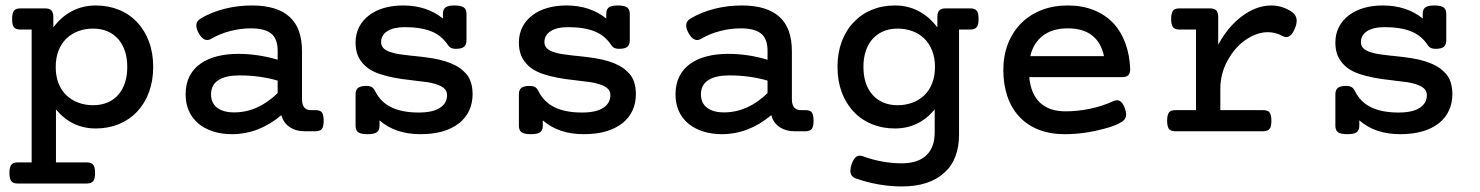

<svg xmlns="http://www.w3.org/2000/svg" viewBox="-20 -482 5436 705"><path d="M96.2 -373.5H55.2Q37.6 -373.5 30.8 -382.3Q24.4 -392.1 24.4 -412.1Q24.4 -434.6 32.2 -443.8Q39.1 -451.2 55.2 -451.2H145Q161.6 -451.2 168.7 -443.8Q175.8 -436.5 175.8 -418.9V-381.3Q204.6 -420.4 244.4 -441.2Q284.2 -461.9 331.5 -461.9Q377.9 -461.9 416.7 -446Q455.6 -430.2 483.4 -400.4Q511.7 -370.6 527.1 -328.9Q542.5 -287.1 542.5 -236.3Q542.5 -185.5 527.1 -143.8Q511.7 -102.1 483.4 -71.8Q455.1 -42 416.3 -26.1Q377.4 -10.3 331.5 -10.3Q243.7 -10.3 185.5 -80.1V114.3H298.3Q315.4 114.3 322.3 123Q329.1 131.3 329.1 153.3Q329.1 174.8 322.3 183.1Q315.4 191.9 298.3 191.9H45.4Q28.8 191.9 22.5 184.1Q14.6 175.8 14.6 153.3Q14.6 129.9 22.9 121.6Q29.8 114.3 45.4 114.3H96.2ZM224.1 -131.8Q242.7 -114.3 267.8 -105Q293 -95.7 321.8 -95.7Q352.1 -95.7 376.2 -106.2Q400.4 -116.7 416.5 -136.7Q447.3 -174.3 447.3 -236.3Q447.3 -267.1 439.2 -292.7Q431.2 -318.4 415.5 -336.9Q398.9 -356.4 375.2 -366.7Q351.6 -377 321.8 -377Q293 -377 267.8 -367.7Q242.7 -358.4 224.1 -340.8Q205.1 -322.3 194.8 -295.9Q184.6 -269.5 184.6 -236.3Q184.6 -202.6 194.8 -176.3Q205.1 -149.9 224.1 -131.8Z M1137.7 -77.6Q1155.3 -77.6 1161.6 -69.8Q1168.5 -61 1168.5 -38.6Q1168.5 -17.1 1162.1 -8.8Q1155.3 0 1137.7 0H1098.6Q1067.9 0 1046.4 -13.7Q1021.5 -28.8 1013.2 -59.1Q929.7 10.7 832.5 10.7Q794.4 10.7 762.9 0.7Q731.4 -9.3 708.5 -28.3Q661.6 -68.4 661.6 -135.7Q661.6 -173.8 676 -202.1Q690.4 -230.5 717.3 -249Q742.7 -266.6 777.6 -275.4Q812.5 -284.2 854.5 -284.2Q927.7 -284.2 999.5 -262.7V-295.4Q999.5 -335 980.5 -354.5Q957.5 -377.9 900.9 -377.9Q863.8 -377.9 825.9 -368.2Q788.1 -358.4 756.8 -340.3Q748.5 -335 740.2 -335Q736.3 -335 730.5 -337.4Q719.2 -342.8 709.5 -360.4Q700.7 -376.5 700.7 -388.2Q700.7 -404.8 717.3 -414.1Q756.3 -438 808.6 -450.7Q855 -461.9 905.3 -461.9Q997.6 -461.9 1043.5 -419.9Q1088.9 -378.9 1088.9 -293.9V-117.2Q1088.9 -97.7 1097.2 -87.6Q1105.5 -77.6 1121.1 -77.6ZM999.5 -186Q934.6 -205.1 858.9 -205.1Q810.1 -205.1 784.2 -189Q754.9 -171.9 754.9 -135.3Q754.9 -104 777.1 -86.7Q799.3 -69.3 839.8 -69.3Q926.3 -69.3 999.5 -140.1Z M1373.5 -20.5Q1373.5 -3.4 1363.5 3.7Q1353.5 10.7 1329.6 10.7Q1305.7 10.7 1295.7 3.7Q1285.6 -3.4 1285.6 -20.5V-135.3Q1285.6 -152.3 1294.9 -159.4Q1304.2 -166.5 1325.7 -166.5Q1337.9 -166.5 1345.2 -162.1Q1352.5 -157.7 1356.9 -148.4Q1377.4 -106.9 1417.2 -87.9Q1457 -68.8 1517.6 -68.8Q1568.8 -68.8 1595.2 -85.9Q1621.6 -103 1621.6 -132.8Q1621.6 -147.9 1610.8 -157.5Q1600.1 -167 1579.6 -173.3Q1565.9 -177.7 1549.6 -180.2Q1533.2 -182.6 1502.9 -186L1491.2 -187.5Q1420.4 -194.8 1375.5 -210Q1329.1 -225.1 1306.6 -256.3Q1285.6 -283.2 1285.6 -325.7Q1285.6 -357.4 1298.8 -383.1Q1312 -408.7 1335.9 -426.3Q1358.9 -443.8 1390.6 -452.9Q1422.4 -461.9 1460 -461.9Q1546.9 -461.9 1606.4 -414.1V-430.7Q1606.4 -447.8 1616 -454.8Q1625.5 -461.9 1648.9 -461.9Q1672.9 -461.9 1682.9 -454.8Q1692.9 -447.8 1692.9 -430.7V-334.5Q1692.9 -317.4 1683.8 -310.1Q1674.8 -302.7 1653.3 -302.7Q1633.8 -302.7 1626 -314.9Q1602.1 -351.6 1564 -366.7Q1525.4 -382.3 1466.8 -382.3Q1425.3 -382.3 1402.3 -367.7Q1379.4 -353 1379.4 -327.1Q1379.4 -313 1389.2 -304Q1398.9 -294.9 1417.5 -289.6Q1431.2 -285.2 1448.2 -282.7Q1465.3 -280.3 1491.2 -277.3Q1494.1 -277.3 1502 -276.4Q1539.6 -272.5 1565.7 -268.3Q1591.8 -264.2 1615.7 -256.8Q1660.2 -242.7 1683.1 -219.7Q1701.2 -204.1 1709 -180.2Q1715.3 -159.7 1715.3 -136.7Q1715.3 -103.5 1702.9 -76.4Q1690.4 -49.3 1666 -29.8Q1614.7 10.7 1523.9 10.7Q1431.6 10.7 1373.5 -40Z M1973.1 -20.5Q1973.1 -3.4 1963.1 3.7Q1953.1 10.7 1929.2 10.7Q1905.3 10.7 1895.3 3.7Q1885.3 -3.4 1885.3 -20.5V-135.3Q1885.3 -152.3 1894.5 -159.4Q1903.8 -166.5 1925.3 -166.5Q1937.5 -166.5 1944.8 -162.1Q1952.1 -157.7 1956.5 -148.4Q1977.1 -106.9 2016.8 -87.9Q2056.6 -68.8 2117.2 -68.8Q2168.5 -68.8 2194.8 -85.9Q2221.2 -103 2221.2 -132.8Q2221.2 -147.9 2210.4 -157.5Q2199.7 -167 2179.2 -173.3Q2165.5 -177.7 2149.2 -180.2Q2132.8 -182.6 2102.5 -186L2090.8 -187.5Q2020 -194.8 1975.1 -210Q1928.7 -225.1 1906.2 -256.3Q1885.3 -283.2 1885.3 -325.7Q1885.3 -357.4 1898.4 -383.1Q1911.6 -408.7 1935.5 -426.3Q1958.5 -443.8 1990.2 -452.9Q2022 -461.9 2059.6 -461.9Q2146.5 -461.9 2206.1 -414.1V-430.7Q2206.1 -447.8 2215.6 -454.8Q2225.1 -461.9 2248.5 -461.9Q2272.5 -461.9 2282.5 -454.8Q2292.5 -447.8 2292.5 -430.7V-334.5Q2292.5 -317.4 2283.4 -310.1Q2274.4 -302.7 2252.9 -302.7Q2233.4 -302.7 2225.6 -314.9Q2201.7 -351.6 2163.6 -366.7Q2125 -382.3 2066.4 -382.3Q2024.9 -382.3 2002 -367.7Q1979 -353 1979 -327.1Q1979 -313 1988.8 -304Q1998.5 -294.9 2017.1 -289.6Q2030.8 -285.2 2047.9 -282.7Q2064.9 -280.3 2090.8 -277.3Q2093.8 -277.3 2101.6 -276.4Q2139.2 -272.5 2165.3 -268.3Q2191.4 -264.2 2215.3 -256.8Q2259.8 -242.7 2282.7 -219.7Q2300.8 -204.1 2308.6 -180.2Q2314.9 -159.7 2314.9 -136.7Q2314.9 -103.5 2302.5 -76.4Q2290 -49.3 2265.6 -29.8Q2214.4 10.7 2123.5 10.7Q2031.2 10.7 1973.1 -40Z M2936.5 -77.6Q2954.1 -77.6 2960.4 -69.8Q2967.3 -61 2967.3 -38.6Q2967.3 -17.1 2960.9 -8.8Q2954.1 0 2936.5 0H2897.5Q2866.7 0 2845.2 -13.7Q2820.3 -28.8 2812 -59.1Q2728.5 10.7 2631.3 10.7Q2593.3 10.7 2561.8 0.7Q2530.3 -9.3 2507.3 -28.3Q2460.4 -68.4 2460.4 -135.7Q2460.4 -173.8 2474.9 -202.1Q2489.3 -230.5 2516.1 -249Q2541.5 -266.6 2576.4 -275.4Q2611.3 -284.2 2653.3 -284.2Q2726.6 -284.2 2798.3 -262.7V-295.4Q2798.3 -335 2779.3 -354.5Q2756.3 -377.9 2699.7 -377.9Q2662.6 -377.9 2624.8 -368.2Q2586.9 -358.4 2555.7 -340.3Q2547.4 -335 2539.1 -335Q2535.2 -335 2529.3 -337.4Q2518.1 -342.8 2508.3 -360.4Q2499.5 -376.5 2499.5 -388.2Q2499.5 -404.8 2516.1 -414.1Q2555.2 -438 2607.4 -450.7Q2653.8 -461.9 2704.1 -461.9Q2796.4 -461.9 2842.3 -419.9Q2887.7 -378.9 2887.7 -293.9V-117.2Q2887.7 -97.7 2896 -87.6Q2904.3 -77.6 2919.9 -77.6ZM2798.3 -186Q2733.4 -205.1 2657.7 -205.1Q2608.9 -205.1 2583 -189Q2553.7 -171.9 2553.7 -135.3Q2553.7 -104 2575.9 -86.7Q2598.1 -69.3 2638.7 -69.3Q2725.1 -69.3 2798.3 -140.1Z M3501.5 12.2Q3501.5 57.1 3488 92.5Q3474.6 127.9 3447.8 151.9Q3392.6 202.6 3291.5 202.6Q3207 202.6 3122.6 173.3Q3102.5 166 3102.5 145Q3102.5 135.3 3106.9 121.1Q3114.3 100.6 3124 93.3Q3130.4 89.4 3136.7 89.4Q3141.6 89.4 3148.9 91.8Q3182.6 104.5 3219.2 111.1Q3255.9 117.7 3290 117.7Q3352.1 117.7 3382.8 86.9Q3412.1 57.6 3412.1 4.4V-80.1Q3354 -10.3 3266.1 -10.3Q3220.2 -10.3 3181.4 -26.1Q3142.6 -42 3114.7 -71.8Q3085.9 -102.1 3070.6 -143.8Q3055.2 -185.5 3055.2 -236.3Q3055.2 -287.1 3070.6 -328.9Q3085.9 -370.6 3114.7 -400.4Q3142.6 -430.2 3181.2 -446Q3219.7 -461.9 3266.1 -461.9Q3313.5 -461.9 3353 -441.2Q3392.6 -420.4 3421.9 -381.3V-418.9Q3421.9 -436.5 3429 -443.8Q3436 -451.2 3452.6 -451.2H3542.5Q3561 -451.2 3566.9 -441.9Q3573.2 -433.6 3573.2 -412.1Q3573.2 -390.6 3566.4 -382.3Q3559.6 -373.5 3542.5 -373.5H3501.5ZM3373.5 -340.8Q3355.5 -358.4 3330.1 -367.7Q3304.7 -377 3275.9 -377Q3245.1 -377 3220.9 -366Q3196.8 -355 3180.2 -334.5Q3150.4 -296.4 3150.4 -236.3Q3150.4 -172.9 3182.6 -135.3Q3198.7 -116.2 3222.4 -106Q3246.1 -95.7 3275.9 -95.7Q3304.7 -95.7 3330.1 -105Q3355.5 -114.3 3373.5 -131.8Q3392.6 -149.9 3402.8 -176.3Q3413.1 -202.6 3413.1 -236.3Q3413.1 -269.5 3402.8 -295.9Q3392.6 -322.3 3373.5 -340.8Z M3759.3 -198.7Q3765.1 -136.7 3798.8 -105Q3832.5 -73.2 3892.1 -73.2Q3938 -73.2 3983.2 -82.8Q4028.3 -92.3 4067.4 -110.4Q4074.7 -113.8 4081.5 -113.8Q4100.6 -113.8 4110.8 -82.5Q4115.2 -70.8 4115.2 -62Q4115.2 -45.4 4100.6 -35.6Q4074.7 -19 4032.2 -8.8Q3960.4 10.7 3889.2 10.7Q3835.9 10.7 3793.7 -5.9Q3751.5 -22.5 3722.7 -53.7Q3693.8 -84.5 3679 -128.2Q3664.1 -171.9 3664.1 -225.6Q3664.1 -277.3 3681.2 -321.3Q3698.2 -365.2 3729.5 -396.5Q3761.2 -428.2 3804.7 -445.1Q3848.1 -461.9 3900.4 -461.9Q3954.1 -461.9 3996.6 -444.8Q4039.1 -427.7 4068.8 -396Q4097.2 -365.2 4112.5 -322.5Q4127.9 -279.8 4129.9 -229Q4129.9 -212.4 4122.8 -205.6Q4115.7 -198.7 4099.1 -198.7ZM4033.7 -275.9Q4023.4 -325.7 3990.2 -351.8Q3957 -377.9 3900.4 -377.9Q3845.2 -377.9 3809.8 -351.3Q3774.4 -324.7 3763.2 -275.9Z M4371.6 -373.5H4311Q4293.5 -373.5 4286.6 -382.8Q4280.3 -392.6 4280.3 -412.1Q4280.3 -432.1 4286.1 -441.4Q4292 -451.2 4311 -451.2H4422.4Q4439 -451.2 4446 -443.8Q4453.1 -436.5 4453.1 -418.9V-317.9Q4488.8 -383.8 4539.6 -421.9Q4565.4 -441.4 4593 -451.7Q4620.6 -461.9 4647.5 -461.9Q4687 -461.9 4721.2 -439.9Q4741.2 -426.8 4741.2 -405.8Q4741.2 -394 4735.4 -379.4Q4722.2 -345.7 4702.6 -345.7Q4695.8 -345.7 4688.5 -350.1Q4663.1 -363.8 4635.3 -363.8Q4599.6 -363.8 4562.5 -341.3Q4522 -316.4 4495.6 -273.4Q4479 -248 4470 -218.3Q4460.9 -188.5 4460.9 -156.2V-77.6H4617.7Q4634.8 -77.6 4641.1 -69.8Q4648.4 -61 4648.4 -38.6Q4648.4 -16.1 4641.6 -8.8Q4634.8 0 4617.7 0H4296.4Q4278.8 0 4272 -8.8Q4265.6 -18.6 4265.6 -38.6Q4265.6 -60.5 4272.9 -69.8Q4279.3 -77.6 4296.4 -77.6H4371.6Z M4971.2 -20.5Q4971.2 -3.4 4961.2 3.7Q4951.2 10.7 4927.2 10.7Q4903.3 10.7 4893.3 3.7Q4883.3 -3.4 4883.3 -20.5V-135.3Q4883.3 -152.3 4892.6 -159.4Q4901.9 -166.5 4923.3 -166.5Q4935.5 -166.5 4942.9 -162.1Q4950.2 -157.7 4954.6 -148.4Q4975.1 -106.9 5014.9 -87.9Q5054.7 -68.8 5115.2 -68.8Q5166.5 -68.8 5192.9 -85.9Q5219.2 -103 5219.2 -132.8Q5219.2 -147.9 5208.5 -157.5Q5197.8 -167 5177.2 -173.3Q5163.6 -177.7 5147.2 -180.2Q5130.9 -182.6 5100.6 -186L5088.9 -187.5Q5018.1 -194.8 4973.1 -210Q4926.8 -225.1 4904.3 -256.3Q4883.3 -283.2 4883.3 -325.7Q4883.3 -357.4 4896.5 -383.1Q4909.7 -408.7 4933.6 -426.3Q4956.5 -443.8 4988.3 -452.9Q5020 -461.9 5057.6 -461.9Q5144.5 -461.9 5204.1 -414.1V-430.7Q5204.1 -447.8 5213.6 -454.8Q5223.1 -461.9 5246.6 -461.9Q5270.5 -461.9 5280.5 -454.8Q5290.5 -447.8 5290.5 -430.7V-334.5Q5290.5 -317.4 5281.5 -310.1Q5272.5 -302.7 5251 -302.7Q5231.4 -302.7 5223.6 -314.9Q5199.7 -351.6 5161.6 -366.7Q5123 -382.3 5064.5 -382.3Q5022.9 -382.3 5000 -367.7Q4977.1 -353 4977.1 -327.1Q4977.1 -313 4986.8 -304Q4996.6 -294.9 5015.1 -289.6Q5028.8 -285.2 5045.9 -282.7Q5063 -280.3 5088.9 -277.3Q5091.8 -277.3 5099.6 -276.4Q5137.2 -272.5 5163.3 -268.3Q5189.5 -264.2 5213.4 -256.8Q5257.8 -242.7 5280.8 -219.7Q5298.8 -204.1 5306.6 -180.2Q5313 -159.7 5313 -136.7Q5313 -103.5 5300.5 -76.4Q5288.1 -49.3 5263.7 -29.8Q5212.4 10.7 5121.6 10.7Q5029.3 10.7 4971.2 -40Z"/></svg>

Font: Courier Prime Medium
Style: Regular
Weight: 500
Designer: Alan Dague-Greene
Foundry: Quote-Unquote Apps
Version: Version 1.202